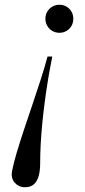

<svg xmlns="http://www.w3.org/2000/svg" viewBox="-20 -550 358 808"><path d="M85 238Q59 238 42 218.8Q25 199.5 31 169Q37 137 50.2 92.8Q63.5 48.5 80.5 -3Q97.5 -54.5 116 -108.5Q134.5 -162.5 151.2 -214.8Q168 -267 180 -312H200Q191 -267 183 -219.8Q175 -172.5 168.8 -124.8Q162.5 -77 158 -31Q153.5 15 151.2 58Q149 101 149 139Q149 166.5 143.2 189Q137.5 211.5 123.5 224.8Q109.5 238 85 238ZM230 -412Q213.5 -412 200.2 -419.8Q187 -427.5 179 -441Q171 -454.5 171 -471Q171 -487.5 179 -501Q187 -514.5 200.2 -522.2Q213.5 -530 230 -530Q246.5 -530 259.8 -522.2Q273 -514.5 280.8 -501Q288.5 -487.5 288.5 -471Q288.5 -454.5 280.8 -441Q273 -427.5 259.8 -419.8Q246.5 -412 230 -412Z"/></svg>

Font: Bodoni Moda SC 11pt
Style: Italic
Weight: 400
Italic angle: -13°
Version: Version 2.005